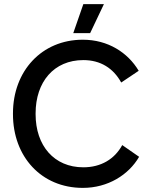

<svg xmlns="http://www.w3.org/2000/svg" viewBox="-20 -903 720 933"><path d="M485 -883H385L336 -742H418ZM382 10H383C504 10 605 -53 656 -141L574 -198C537 -130 471 -90 385 -90C243 -90 153 -195 153 -348V-352C153 -505 242 -611 385 -611C469 -611 531 -571 569 -502L654 -559C601 -648 504 -710 383 -710H382C183 -710 43 -558 43 -352V-348C43 -142 181 10 382 10Z"/></svg>

Font: Fixel Display Medium
Style: Regular
Weight: 500
Designer: AlfaBravo + MacPaw
Foundry: Kyrylo Tkachov, Marchela Mozhyna, Serhii Makarenko, Maria Weinstein, Zakhar Kryvoshyya
Version: Version 1.211